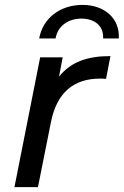

<svg xmlns="http://www.w3.org/2000/svg" viewBox="-20 -764 505 784"><path d="M317 -744C227 -744 155 -691 140 -607H207C215 -657 258 -688 312 -688C368 -688 404 -657 401 -607H465C470 -690 405 -744 317 -744ZM221 -451 236 -530H144L39 0H135L188 -265C212 -387 282 -443 388 -443C398 -443 404 -443 413 -442L431 -535C336 -535 269 -511 221 -451Z"/></svg>

Font: AWKNG-Font Medium
Style: Italic
Weight: 500
Italic angle: -11.3°
Designer: Awakening Church
Foundry: Awakening Church
Version: Version 1.700;PS 001.700;hotconv 1.0.88;makeotf.lib2.5.64775